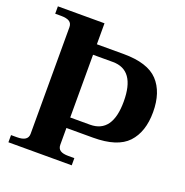

<svg xmlns="http://www.w3.org/2000/svg" viewBox="-126 -814 895 929"><g transform="rotate(20 321.5 -350.0)"><path d="M16 -37H46Q75 -37 89 -46.5Q103 -56 103 -75V-624Q103 -644 89 -653Q75 -662 46 -662H16V-700H256V-592H393Q518 -592 571 -535.5Q624 -479 624 -376Q624 -274 571 -217.5Q518 -161 393 -161H256V-75Q256 -55 269.5 -46Q283 -37 311 -37H342V0H16ZM358 -215Q473 -215 473 -376Q473 -538 358 -538H256V-215Z"/></g></svg>

Font: Taviraj SemiBold
Style: Regular
Weight: 600
Designer: Katatrad Team
Foundry: CadsonDemak
Version: Version 1.001